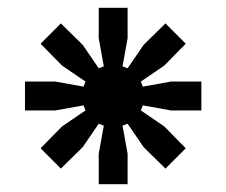

<svg xmlns="http://www.w3.org/2000/svg" viewBox="-20 -720 580 492"><path d="M44 -437H122L194 -450L199 -437L139 -396L84 -340L136 -288L192 -343L233 -403L246 -398L233 -326V-248H307V-326L294 -398L307 -403L348 -343L404 -288L456 -340L401 -396L341 -437L346 -450L418 -437H496V-511H418L346 -498L341 -511L401 -552L456 -608L404 -660L348 -605L307 -545L294 -550L307 -622V-700H233V-622L246 -550L233 -545L192 -605L136 -660L84 -608L139 -552L199 -511L194 -498L122 -511H44Z"/></svg>

Font: Meta Space
Style: Bold
Weight: 700
Designer: Meta Pool / Florian Karsten
Foundry: Meta Pool / Florian Karsten
Version: Version 2.000;Glyphs 3.1.1 (3137)